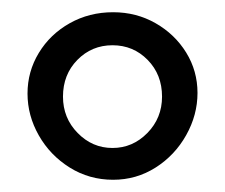

<svg xmlns="http://www.w3.org/2000/svg" viewBox="-20 -682 368 314"><path d="M25 -529Q25 -565 43.5 -595.5Q62 -626 94 -644Q126 -662 165 -662Q203 -662 234.5 -644Q266 -626 284.5 -596Q303 -566 303 -530Q303 -494 284.5 -461Q266 -428 234.5 -408Q203 -388 165 -388Q126 -388 94 -408Q62 -428 43.5 -460.5Q25 -493 25 -529ZM245 -524Q245 -560 221.5 -584Q198 -608 164 -608Q130 -608 106.5 -584Q83 -560 83 -524Q83 -489 107 -464.5Q131 -440 164 -440Q197 -440 221 -464.5Q245 -489 245 -524Z"/></svg>

Font: EB Garamond SemiBold
Style: Regular
Weight: 600
Designer: Georg Duffner and Octavio Pardo
Foundry: Georg Duffner
Version: Version 1.000